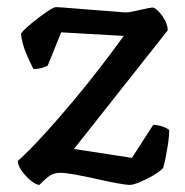

<svg xmlns="http://www.w3.org/2000/svg" viewBox="-20 -520 520 540"><path d="M91 0Q82 0 67.5 -11.5Q53 -23 41.5 -39Q30 -55 30 -67Q65 -99 105 -143Q145 -187 186 -236Q227 -285 263.5 -332.5Q300 -380 328 -419L152 -429L114 -335Q110 -333 99.5 -329.5Q89 -326 74 -326Q66 -341 54 -369Q42 -397 39 -425Q43 -432 56.5 -444Q70 -456 87 -469Q104 -482 118 -491Q132 -500 138 -500Q143 -500 161.5 -498.5Q180 -497 205 -495Q230 -493 256 -491Q282 -489 303 -487.5Q324 -486 333 -485Q342 -485 360 -489Q378 -493 394 -496.5Q410 -500 413 -498Q425 -492 438 -473Q451 -454 452 -435L188 -101L351 -76L411 -169Q427 -168 439 -163.5Q451 -159 456 -154Q456 -148 455 -136Q454 -124 451.5 -108.5Q449 -93 446 -77.5Q443 -62 439 -48Q429 -37 410 -26Q391 -15 372.5 -7.5Q354 0 346 0Q334 0 307.5 -5Q281 -10 250 -17Q219 -24 191.5 -29Q164 -34 149 -34Q134 -34 122 -27Q110 -20 91 0Z"/></svg>

Font: Texturina Medium
Style: Regular
Weight: 500
Designer: Guillermo Torres Carreño
Foundry: Omnibus-Type
Version: Version 1.003